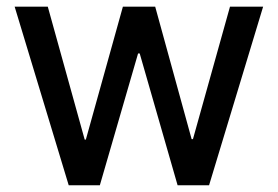

<svg xmlns="http://www.w3.org/2000/svg" viewBox="-20 -549 823 569"><path d="M183.6 0 23.4 -529.3H121.6L231 -135.3H234.4L344.2 -529.3H439.9L547.9 -136.7H551.8L661.6 -529.3H759.8L599.6 0H506.3L394 -390.6H389.2L275.9 0Z"/></svg>

Font: Inter Cardless Tabular
Style: Regular
Weight: 400
Designer: Rasmus Andersson
Foundry: rsms
Version: Version 4.000;git-4fc901f